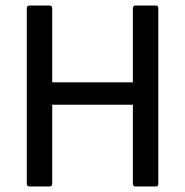

<svg xmlns="http://www.w3.org/2000/svg" viewBox="-20 -675 670 695"><path d="M87 0Q77 0 77 -10V-645Q77 -655 87 -655H159Q169 -655 169 -645V-377H461V-645Q461 -655 471 -655H544Q553 -655 553 -645V-10Q553 0 544 0H471Q461 0 461 -10V-296H169V-10Q169 0 159 0Z"/></svg>

Font: Sofia Sans Semi Condensed Medium
Style: Regular
Weight: 500
Designer: Botio Nikoltchev, Ani Petrova
Foundry: lettersoup
Version: Version 4.100